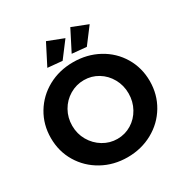

<svg xmlns="http://www.w3.org/2000/svg" viewBox="-206 -1086 1218 1264"><g transform="rotate(-30 403.0 -454.5)"><path d="M218 -463.1Q189 -412.1 189 -350.6Q189 -289.1 218.5 -238Q248 -187 297.6 -157Q347.2 -127 405 -127Q462.9 -127 511.5 -156.5Q560.1 -186 588.6 -237.5Q617.2 -289.1 617.2 -350.6Q617.2 -412.1 588.6 -463.1Q560.1 -514.2 511.5 -543.7Q462.9 -573.2 405 -573.2Q347.2 -573.2 297.1 -543.7Q247.1 -514.2 218 -463.1ZM729.5 -534.7Q778.8 -452.1 778.8 -351.1Q778.8 -250 729.5 -167Q680.2 -84 594 -36.4Q507.8 11.2 402.8 11.2Q297.9 11.2 211.9 -36.4Q126 -84 76.4 -166.5Q26.9 -249 26.9 -350.6Q26.9 -452.1 76.4 -534.7Q126 -617.2 211.4 -664.1Q296.9 -710.9 402.3 -710.9Q507.8 -710.9 594 -664.1Q680.2 -617.2 729.5 -534.7ZM502.9 -919.9 623 -873 532.2 -752.9 422.9 -763.2ZM317.9 -919.9 439 -873 348.1 -752.9 237.8 -763.2Z"/></g></svg>

Font: Montserrat-SemiBold
Style: Regular
Weight: 600
Designer: Julieta Ulanovsky
Foundry: Julieta Ulanovsky
Version: Version 6.001